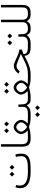

<svg xmlns="http://www.w3.org/2000/svg" viewBox="1605 -2283 877 4127"><g transform="rotate(-90 2043.5 -219.5)"><path d="M476.1 0H410.2Q236.3 0 149.4 -56.4Q62.5 -112.8 62.5 -221.7Q62.5 -249 67.9 -275.6Q73.2 -302.2 82.5 -327.1L130.4 -309.1Q118.7 -269.5 118.7 -229Q119.1 -138.7 194.6 -98.6Q270 -58.6 405.3 -58.6H472.7Q521.5 -58.6 570.3 -61.8Q619.1 -64.9 659.9 -78.1Q700.7 -91.3 725.3 -121.1Q750 -150.9 750 -204.1Q750 -225.6 746.1 -254.2Q742.2 -282.7 735.4 -315.4L787.6 -328.1Q796.4 -294.9 800.8 -260.7Q805.2 -226.6 805.2 -211.4Q805.2 -142.1 782.2 -100.1Q759.3 -58.1 716.1 -36.4Q672.9 -14.6 612.3 -7.3Q551.8 0 476.1 0ZM459.5 -400.4 510.7 -451.7 562.5 -400.4 510.7 -348.6ZM312 -400.4 363.3 -451.7 415 -400.4 363.3 -348.6Z M1134.8 0H1120.1Q1037.1 0 995.8 -41.5Q954.6 -83 954.6 -183.1V-637.7H1007.8V-182.6Q1007.8 -116.7 1037.8 -87.6Q1067.9 -58.6 1120.1 -58.6H1134.8Z M1392.1 -517.1 1443.4 -568.4 1495.1 -517.1 1443.4 -465.3ZM1244.6 -517.1 1295.9 -568.4 1347.7 -517.1 1295.9 -465.3ZM1452.1 -62Q1478 -61 1511.5 -59.8Q1544.9 -58.6 1563.5 -58.6H1609.4V0H1564.5Q1547.4 0 1515.9 -3.7Q1484.4 -7.3 1447 -14.9Q1409.7 -22.5 1375.5 -34.7Q1340.8 -22.5 1302.7 -14.6Q1264.6 -6.8 1231.9 -3.4Q1199.2 0 1180.7 0H1115.2V-58.6H1180.7Q1201.7 -58.6 1236.8 -59.8Q1272 -61 1301.3 -63Q1283.2 -78.6 1265.6 -102.5Q1248 -126.5 1236.3 -153.8Q1224.6 -181.2 1224.6 -207Q1224.6 -231 1237.3 -258.1Q1250 -285.2 1271.7 -309.3Q1293.5 -333.5 1320.6 -348.9Q1347.7 -364.3 1376 -364.3Q1405.3 -364.3 1432.9 -349.1Q1460.4 -334 1482.4 -309.8Q1504.4 -285.6 1517.3 -258.3Q1530.3 -231 1530.3 -206.1Q1530.3 -180.2 1518.3 -152.8Q1506.3 -125.5 1488.5 -101.8Q1470.7 -78.1 1452.1 -62ZM1376 -308.1Q1353.5 -308.1 1330.8 -291.7Q1308.1 -275.4 1292.7 -251.5Q1277.3 -227.5 1277.3 -205.1Q1277.3 -180.2 1293.7 -154.3Q1310.1 -128.4 1333.3 -107.7Q1356.4 -86.9 1376.5 -76.7Q1399.9 -86.4 1423.3 -106.7Q1446.8 -127 1462.2 -153.1Q1477.5 -179.2 1477.5 -206.1Q1477.5 -227.1 1461.4 -250.7Q1445.3 -274.4 1421.9 -291.3Q1398.4 -308.1 1376 -308.1Z M1983.9 0H1969.2Q1930.7 0 1908 -10.3Q1885.3 -20.5 1870.6 -39.1Q1856 -57.6 1842.3 -82.5Q1814.9 -43.9 1775.1 -22Q1735.4 0 1662.6 0H1589.8V-58.6H1663.6Q1738.3 -58.6 1774.4 -83.7Q1810.5 -108.9 1811 -174.3Q1811 -195.3 1810.1 -217.5Q1809.1 -239.7 1808.1 -259.8L1858.9 -266.1L1865.7 -160.6Q1869.1 -112.8 1895.3 -85.7Q1921.4 -58.6 1969.2 -58.6H1983.9ZM1739.7 147.9 1791 96.7 1842.8 147.9 1791 199.7ZM1592.3 147.9 1643.6 96.7 1695.3 147.9 1643.6 199.7Z M2241.2 -517.1 2292.5 -568.4 2344.2 -517.1 2292.5 -465.3ZM2093.8 -517.1 2145 -568.4 2196.8 -517.1 2145 -465.3ZM2301.3 -62Q2327.1 -61 2360.6 -59.8Q2394 -58.6 2412.6 -58.6H2458.5V0H2413.6Q2396.5 0 2365 -3.7Q2333.5 -7.3 2296.1 -14.9Q2258.8 -22.5 2224.6 -34.7Q2189.9 -22.5 2151.9 -14.6Q2113.8 -6.8 2081.1 -3.4Q2048.3 0 2029.8 0H1964.4V-58.6H2029.8Q2050.8 -58.6 2085.9 -59.8Q2121.1 -61 2150.4 -63Q2132.3 -78.6 2114.7 -102.5Q2097.2 -126.5 2085.4 -153.8Q2073.7 -181.2 2073.7 -207Q2073.7 -231 2086.4 -258.1Q2099.1 -285.2 2120.8 -309.3Q2142.6 -333.5 2169.7 -348.9Q2196.8 -364.3 2225.1 -364.3Q2254.4 -364.3 2282 -349.1Q2309.6 -334 2331.5 -309.8Q2353.5 -285.6 2366.5 -258.3Q2379.4 -231 2379.4 -206.1Q2379.4 -180.2 2367.4 -152.8Q2355.5 -125.5 2337.6 -101.8Q2319.8 -78.1 2301.3 -62ZM2225.1 -308.1Q2202.6 -308.1 2179.9 -291.7Q2157.2 -275.4 2141.8 -251.5Q2126.5 -227.5 2126.5 -205.1Q2126.5 -180.2 2142.8 -154.3Q2159.2 -128.4 2182.4 -107.7Q2205.6 -86.9 2225.6 -76.7Q2249 -86.4 2272.5 -106.7Q2295.9 -127 2311.3 -153.1Q2326.7 -179.2 2326.7 -206.1Q2326.7 -227.1 2310.5 -250.7Q2294.4 -274.4 2271 -291.3Q2247.6 -308.1 2225.1 -308.1Z M3041.5 -185.5Q3021.5 -182.1 2995.1 -173.3Q2968.8 -164.6 2942.4 -151.9Q2944.8 -98.6 2982.2 -78.6Q3019.5 -58.6 3091.8 -58.6H3118.2V0H3089.8Q3023.9 0 2985.8 -13.4Q2947.8 -26.9 2929.9 -55.9Q2912.1 -85 2906.2 -131.8Q2844.2 -98.1 2780.3 -67.9Q2716.3 -37.6 2650.4 -18.8Q2584.5 0 2517.1 0H2439V-58.6H2518.6Q2584 -58.6 2640.1 -73Q2696.3 -87.4 2753.9 -113.5Q2811.5 -139.6 2880.4 -175.3L2949.7 -211.4Q2929.2 -217.8 2919.4 -221.2Q2909.7 -224.6 2901.1 -228.3Q2892.6 -231.9 2876.5 -238.8Q2860.4 -245.6 2826.7 -258.8Q2777.3 -278.8 2744.6 -291Q2711.9 -303.2 2690.4 -303.2Q2660.6 -303.2 2635.3 -288.3Q2609.9 -273.4 2590.3 -252.4L2574.7 -234.4L2525.9 -258.8L2543.5 -283.7Q2572.3 -319.8 2610.1 -340.3Q2647.9 -360.8 2690.9 -360.8Q2718.3 -360.8 2753.9 -348.6Q2789.6 -336.4 2832.5 -315.4Q2902.8 -281.2 2951.9 -263.7Q3001 -246.1 3042.5 -241.7Z M3492.7 0H3478Q3439.5 0 3416.7 -10.3Q3394 -20.5 3379.4 -39.1Q3364.7 -57.6 3351.1 -82.5Q3323.7 -43.9 3283.9 -22Q3244.1 0 3171.4 0H3098.6V-58.6H3172.4Q3247.1 -58.6 3283.2 -83.7Q3319.3 -108.9 3319.8 -174.3Q3319.8 -195.3 3318.8 -217.5Q3317.9 -239.7 3316.9 -259.8L3367.7 -266.1L3374.5 -160.6Q3377.9 -112.8 3404.1 -85.7Q3430.2 -58.6 3478 -58.6H3492.7ZM3282.2 -447.8 3333.5 -499 3385.3 -447.8 3333.5 -396ZM3134.8 -447.8 3186 -499 3237.8 -447.8 3186 -396Z M3652.8 -80.6Q3637.7 -55.2 3621.1 -37.4Q3604.5 -19.5 3577.6 -9.8Q3550.8 0 3503.9 0H3473.1V-58.6H3504.9Q3628.9 -58.6 3629.9 -175.3V-637.7H3683.1V-175.3Q3683.1 -120.6 3709.7 -89.6Q3736.3 -58.6 3795.4 -58.6H3810.1V0H3795.4Q3736.3 0 3706.1 -22Q3675.8 -43.9 3652.8 -80.6Z M3790.5 0V-58.6H3830.1Q3901.4 -58.6 3924.3 -91.6Q3947.3 -124.5 3947.3 -182.1V-637.7H4000.5V-182.6Q4000.5 -89.8 3962.9 -44.9Q3925.3 0 3829.6 0Z"/></g></svg>

Font: Vazir Thin WOL
Style: Thin-WOL
Weight: 100
Designer: Saber Rastikerdar
Foundry: Saber Rastikerdar
Version: Version 30.0.0